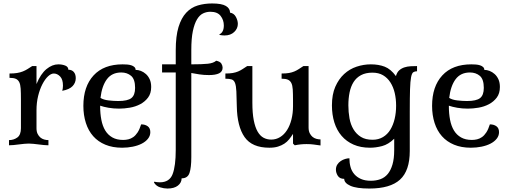

<svg xmlns="http://www.w3.org/2000/svg" viewBox="-20 -840 2952 1110"><path d="M191 -99Q191 -79 197.5 -66Q204 -53 213.5 -45Q223 -37 235.5 -33.5Q248 -30 260 -30V0Q248 0 233.5 -1.5Q219 -3 203 -5Q187 -7 172.5 -8.5Q158 -10 146 -10Q134 -10 119.5 -8.5Q105 -7 89 -5Q73 -3 58.5 -1.5Q44 0 32 0V-30Q59 -30 80 -45Q101 -60 101 -99V-266Q101 -303 99.5 -327.5Q98 -352 91 -365.5Q84 -379 71 -384.5Q58 -390 35 -390V-415Q60 -415 78.5 -418Q97 -421 112 -427Q127 -433 139.5 -441Q152 -449 166 -458H191V-354Q215 -413 248.5 -440.5Q282 -468 317 -468Q339 -468 357 -461Q375 -454 375 -437Q395 -437 406.5 -424Q418 -411 418 -388Q418 -362 400 -342.5Q382 -323 340 -315Q344 -330 344 -345Q344 -381 327.5 -398Q311 -415 291 -415Q275 -415 257.5 -398.5Q240 -382 225 -353Q210 -324 200.5 -285.5Q191 -247 191 -202Z M692 -31Q707 -31 722 -34.5Q737 -38 750.5 -47.5Q764 -57 775.5 -74.5Q787 -92 796 -121Q819 -121 834 -110Q849 -99 849 -76Q849 -55 835.5 -38Q822 -21 799.5 -9.5Q777 2 747.5 8Q718 14 686 14Q631 14 589 -3.5Q547 -21 519 -52.5Q491 -84 476.5 -129Q462 -174 462 -228Q462 -340 521 -404Q580 -468 689 -468Q702 -468 715 -467Q728 -466 739 -462.5Q750 -459 757 -452.5Q764 -446 764 -436Q779 -436 794.5 -430Q810 -424 823.5 -412Q837 -400 845.5 -381.5Q854 -363 854 -337Q854 -300 836 -276Q818 -252 790.5 -237.5Q763 -223 730.5 -217.5Q698 -212 669 -212Q636 -212 607.5 -217Q579 -222 559 -229V-225Q559 -183 566 -147Q573 -111 588.5 -85.5Q604 -60 629.5 -45.5Q655 -31 692 -31ZM681 -421Q627 -421 598 -382Q569 -343 561 -274Q578 -263 607.5 -259.5Q637 -256 664 -256Q718 -256 739.5 -273Q761 -290 761 -332Q761 -382 738 -401.5Q715 -421 681 -421Z M996 -468V-549Q996 -631 1012 -683.5Q1028 -736 1056.5 -766.5Q1085 -797 1123.5 -808.5Q1162 -820 1206 -820Q1262 -820 1286 -805.5Q1310 -791 1310 -767Q1333 -763 1344 -742Q1355 -721 1355 -702Q1355 -675 1334 -655Q1313 -635 1278 -635Q1265 -635 1249 -638V-642Q1261 -647 1267.5 -660Q1274 -673 1274 -693Q1274 -724 1255.5 -748Q1237 -772 1196 -772Q1174 -772 1154 -762.5Q1134 -753 1119 -728Q1104 -703 1095 -660.5Q1086 -618 1086 -551V-468Q1149 -468 1181.5 -471.5Q1214 -475 1230 -489Q1253 -484 1260 -472Q1267 -460 1267 -449Q1267 -426 1246.5 -416Q1226 -406 1188 -406Q1159 -406 1132.5 -410Q1106 -414 1086 -418V68Q1086 129 1075.5 160Q1065 191 1030 191Q1030 216 1008.5 233Q987 250 948 250Q928 250 905.5 243Q883 236 870 215L873 210Q878 212 887.5 213Q897 214 904 214Q960 214 978 166.5Q996 119 996 27V-421H917V-468Z M1674 -261Q1674 -298 1672.5 -322.5Q1671 -347 1664 -360.5Q1657 -374 1644 -379.5Q1631 -385 1608 -385V-415Q1633 -415 1650.5 -418Q1668 -421 1682 -427Q1696 -433 1708 -441Q1720 -449 1734 -458H1764V-103Q1764 -83 1770.5 -70Q1777 -57 1786.5 -49Q1796 -41 1808.5 -37.5Q1821 -34 1833 -34V1Q1810 -2 1793.5 -4.5Q1777 -7 1752 -7Q1718 -7 1684 0L1674 -10V-66Q1663 -49 1651.5 -34.5Q1640 -20 1624 -9.5Q1608 1 1587 7.5Q1566 14 1537 14Q1437 14 1394 -47.5Q1351 -109 1349 -226Q1348 -280 1346.5 -311.5Q1345 -343 1339 -359.5Q1333 -376 1320 -380.5Q1307 -385 1283 -385V-415Q1308 -415 1325.5 -418Q1343 -421 1357 -427Q1371 -433 1383 -441Q1395 -449 1409 -458H1439V-247Q1439 -186 1447 -145Q1455 -104 1469.5 -79Q1484 -54 1504 -43.5Q1524 -33 1548 -33Q1576 -33 1599.5 -47.5Q1623 -62 1639.5 -88Q1656 -114 1665 -149.5Q1674 -185 1674 -226Z M2119 14Q2065 14 2024 -4Q1983 -22 1955 -54.5Q1927 -87 1913 -132Q1899 -177 1899 -231Q1899 -294 1918.5 -338.5Q1938 -383 1969.5 -412Q2001 -441 2041.5 -454.5Q2082 -468 2124 -468Q2169 -468 2204 -454.5Q2239 -441 2269 -400Q2275 -422 2288 -433.5Q2301 -445 2318 -450.5Q2335 -456 2354 -457Q2373 -458 2391 -458V-428Q2378 -428 2369.5 -422.5Q2361 -417 2356.5 -393.5Q2352 -370 2350.5 -323.5Q2349 -277 2349 -195V33Q2349 147 2292.5 198.5Q2236 250 2115 250Q2041 250 2005.5 234Q1970 218 1970 194Q1944 194 1933 176.5Q1922 159 1922 141Q1922 124 1930 111.5Q1938 99 1950 91Q1962 83 1975.5 79Q1989 75 2000 75Q2000 102 2006.5 125.5Q2013 149 2028 166.5Q2043 184 2066.5 194.5Q2090 205 2124 205Q2154 205 2179 196Q2204 187 2221.5 166Q2239 145 2249 111Q2259 77 2259 27V-38Q2225 -5 2189 4.5Q2153 14 2119 14ZM2134 -32Q2168 -32 2194 -47.5Q2220 -63 2236.5 -90Q2253 -117 2261.5 -152.5Q2270 -188 2270 -229Q2270 -268 2262 -302.5Q2254 -337 2237 -363.5Q2220 -390 2194.5 -405Q2169 -420 2133 -420Q2094 -420 2067 -405.5Q2040 -391 2024 -365.5Q2008 -340 2001 -305.5Q1994 -271 1994 -231Q1994 -192 2000.5 -156Q2007 -120 2023.5 -92.5Q2040 -65 2066.5 -48.5Q2093 -32 2134 -32Z M2708 -31Q2723 -31 2738 -34.5Q2753 -38 2766.5 -47.5Q2780 -57 2791.5 -74.5Q2803 -92 2812 -121Q2835 -121 2850 -110Q2865 -99 2865 -76Q2865 -55 2851.5 -38Q2838 -21 2815.5 -9.5Q2793 2 2763.5 8Q2734 14 2702 14Q2647 14 2605 -3.5Q2563 -21 2535 -52.5Q2507 -84 2492.5 -129Q2478 -174 2478 -228Q2478 -340 2537 -404Q2596 -468 2705 -468Q2718 -468 2731 -467Q2744 -466 2755 -462.5Q2766 -459 2773 -452.5Q2780 -446 2780 -436Q2795 -436 2810.5 -430Q2826 -424 2839.5 -412Q2853 -400 2861.5 -381.5Q2870 -363 2870 -337Q2870 -300 2852 -276Q2834 -252 2806.5 -237.5Q2779 -223 2746.5 -217.5Q2714 -212 2685 -212Q2652 -212 2623.5 -217Q2595 -222 2575 -229V-225Q2575 -183 2582 -147Q2589 -111 2604.5 -85.5Q2620 -60 2645.5 -45.5Q2671 -31 2708 -31ZM2697 -421Q2643 -421 2614 -382Q2585 -343 2577 -274Q2594 -263 2623.5 -259.5Q2653 -256 2680 -256Q2734 -256 2755.5 -273Q2777 -290 2777 -332Q2777 -382 2754 -401.5Q2731 -421 2697 -421Z"/></svg>

Font: Milonga
Style: Regular
Weight: 400
Designer: Pablo Impallari, Brenda Gallo, Rodrigo Fuenzalida
Foundry: Pablo Impallari, Brenda Gallo, Rodrigo Fuenzalida
Version: Version 1.000; ttfautohint (v0.93) -l 8 -r 50 -G 200 -x 14 -